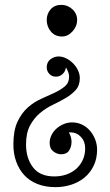

<svg xmlns="http://www.w3.org/2000/svg" viewBox="-20 -445 454 789"><path d="M251 -168Q249 -152 237.5 -141Q226 -130 210 -130Q193 -130 182.5 -141.5Q172 -153 172 -168Q172 -190 187.5 -201.5Q203 -213 221 -213Q236 -213 251.5 -205.5Q267 -198 280 -185Q293 -172 300.5 -156Q308 -140 308 -124Q308 -94 291.5 -75.5Q275 -57 250.5 -42.5Q226 -28 197.5 -14.5Q169 -1 144.5 19.5Q120 40 103.5 70.5Q87 101 87 149Q87 205 115.5 242.5Q144 280 203 280Q230 280 253 272Q276 264 293 249Q310 234 320 212.5Q330 191 330 164Q330 136 312.5 117.5Q295 99 271 99H263Q274 118 274 138Q274 158 264 173.5Q254 189 231 189Q215 189 199.5 177.5Q184 166 184 142Q184 126 191.5 110.5Q199 95 212 83.5Q225 72 241.5 65Q258 58 276 58Q299 58 318 67.5Q337 77 350.5 93Q364 109 371.5 129Q379 149 379 170Q379 207 365 236Q351 265 327.5 284.5Q304 304 273 314Q242 324 208 324Q166 324 133.5 311Q101 298 79.5 274.5Q58 251 46.5 219Q35 187 35 149Q35 91 52 55Q69 19 94.5 -3.5Q120 -26 149.5 -39Q179 -52 204.5 -64Q230 -76 247 -90.5Q264 -105 264 -130Q264 -146 251 -168ZM235 -295Q206 -295 189 -315.5Q172 -336 172 -363Q172 -388 188 -406.5Q204 -425 232 -425Q258 -425 277.5 -407Q297 -389 297 -363Q297 -337 278 -316Q259 -295 235 -295Z"/></svg>

Font: Bonbon
Style: Regular
Weight: 400
Designer: Ksenia Erulevich
Foundry: Cyreal (www.cyreal.org)
Version: Version 1.001